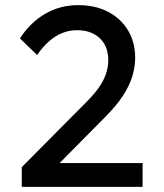

<svg xmlns="http://www.w3.org/2000/svg" viewBox="-20 -730 640 750"><path d="M65 0V-77L317 -331Q350 -364 368.5 -391.5Q387 -419 395 -444.5Q403 -470 403 -494Q403 -549 370 -580.5Q337 -612 281 -612Q235 -612 196 -587Q157 -562 125 -515L58 -580Q97 -641 155.5 -675.5Q214 -710 285 -710Q352 -710 402 -684Q452 -658 480 -611.5Q508 -565 508 -504Q508 -469 497 -432.5Q486 -396 460.5 -356.5Q435 -317 389 -271L186 -66L180 -93H537V0Z"/></svg>

Font: SUSE Thin Medium
Style: Regular
Weight: 500
Version: Version 1.000